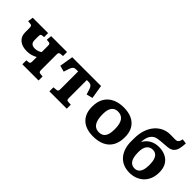

<svg xmlns="http://www.w3.org/2000/svg" viewBox="78 -1635 2498 2498"><g transform="rotate(45 1327.0 -385.5)"><path d="M357.5 0V-73.5L394.5 -76.5Q411.5 -78.5 417.2 -87Q423 -95.5 423 -118.5V-199.5Q392.5 -182 357 -171.2Q321.5 -160.5 277.5 -160.5Q188.5 -160.5 138.7 -203.2Q89 -246 89 -321.5V-397Q89 -423 83.2 -433.2Q77.5 -443.5 62 -445L13.5 -450L24.5 -524H307.5V-450.5L269.5 -446Q257 -444.5 252 -434.7Q247 -425 247 -402.5V-336.5Q247 -295.5 267.3 -277.3Q287.5 -259 327.5 -259Q353.5 -259 379.5 -267.5Q405.5 -276 423 -290V-405.5Q423 -428.5 417.2 -437Q411.5 -445.5 394.5 -447.5L356.5 -450.5L363 -524H655.5V-450L614 -446.5Q594 -444.5 588 -435.5Q582 -426.5 582 -405.5V-118.5Q582 -97.5 588 -88.8Q594 -80 614 -77.5L655.5 -74V0Z M855 0V-74L909.5 -79Q926 -81 931.2 -91Q936.5 -101 936.5 -127V-447.5H902Q888.5 -447.5 877.5 -444.7Q866.5 -442 858 -435Q849.5 -428 842.5 -416.2Q835.5 -404.5 829 -386.5L805.5 -313L720 -335.5L751 -524H1281L1312 -335.5L1226.5 -313.5L1203 -387Q1195 -411 1184.7 -424.2Q1174.5 -437.5 1161.5 -442.7Q1148.5 -448 1130 -448H1095.5V-121.5Q1095.5 -99 1100.3 -88.5Q1105 -78 1121 -77L1174.5 -73.5V0Z M1670 14Q1581 14 1517.8 -16.7Q1454.5 -47.5 1421.2 -106.7Q1388 -166 1388 -251Q1388 -347 1425.7 -410.3Q1463.5 -473.5 1531.5 -505.5Q1599.5 -537.5 1689.5 -537.5Q1774.5 -537.5 1838 -508.5Q1901.5 -479.5 1937 -420.8Q1972.5 -362 1972.5 -272Q1972.5 -180 1937.3 -116Q1902 -52 1834.3 -19Q1766.5 14 1670 14ZM1685.5 -78Q1727 -78 1753.5 -97Q1780 -116 1792.7 -154.3Q1805.5 -192.5 1805.5 -250Q1805.5 -303.5 1796.5 -341Q1787.5 -378.5 1770 -401.5Q1752.5 -424.5 1728.3 -435.2Q1704 -446 1673.5 -446Q1637.5 -446 1610.8 -429.5Q1584 -413 1569.5 -376.5Q1555 -340 1555 -279.5Q1555 -211.5 1569.8 -166.8Q1584.5 -122 1613.5 -100Q1642.5 -78 1685.5 -78Z M2339.5 13.5Q2275 13.5 2224.2 -8.2Q2173.5 -30 2138.5 -70.5Q2103.5 -111 2085.2 -166.5Q2067 -222 2067 -288.5V-338.5Q2067 -435 2092 -505.7Q2117 -576.5 2159.5 -623.2Q2202 -670 2254.5 -692.7Q2307 -715.5 2362.5 -715.5Q2373.5 -715.5 2385.5 -715.2Q2397.5 -715 2414.7 -715Q2432 -715 2458 -714.5Q2476 -714 2489.5 -721.2Q2503 -728.5 2512 -746.5Q2516 -755 2518.5 -765.5Q2521 -776 2523 -785L2589.5 -776Q2587.5 -722.5 2578.2 -681.5Q2569 -640.5 2547 -614.5Q2525 -588.5 2482.5 -578.5Q2469 -575.5 2447.5 -573.5Q2426 -571.5 2400.5 -569.7Q2375 -568 2347.5 -565.7Q2320 -563.5 2293.5 -559.5Q2263 -555.5 2239.7 -542Q2216.5 -528.5 2200.2 -506.2Q2184 -484 2175.3 -453.2Q2166.5 -422.5 2164.5 -383.5L2165 -377Q2196.5 -436.5 2251.3 -467Q2306 -497.5 2377 -497.5Q2442.5 -497.5 2496.3 -472.5Q2550 -447.5 2581.5 -396.5Q2613 -345.5 2613 -265Q2613 -200 2592.5 -148.2Q2572 -96.5 2534.8 -60.5Q2497.5 -24.5 2447.5 -5.5Q2397.5 13.5 2339.5 13.5ZM2347 -73.5Q2381.5 -73.5 2405 -92Q2428.5 -110.5 2440.7 -147.8Q2453 -185 2453 -241Q2453 -303 2439.7 -341.5Q2426.5 -380 2402.2 -397.5Q2378 -415 2343 -415Q2293 -415 2262.3 -376.7Q2231.5 -338.5 2231.5 -258Q2231.5 -198 2244.3 -156.5Q2257 -115 2282.8 -94.3Q2308.5 -73.5 2347 -73.5Z"/></g></svg>

Font: Literata Variable Black
Style: Regular
Weight: 900
Designer: Latin by Veronika Burian and Jose Scaglione. Greek by Irene Vlachou. Cyrillic by Vera Evstafieva.
Foundry: TypeTogether
Version: Version 3.021